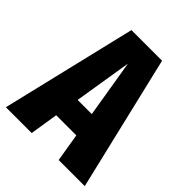

<svg xmlns="http://www.w3.org/2000/svg" viewBox="-210 -813 931 931"><g transform="rotate(45 255.5 -347.5)"><path d="M347 0 323 -145H185L162 0H-15L151 -695H361L526 0ZM206 -271H303L254 -568Z"/></g></svg>

Font: Fira Sans Extra Condensed ExtraBold
Style: Regular
Weight: 800
Width: 1
Designer: Carrois Corporate & Edenspiekermann AG
Foundry: Carrois Corporate GbR & Edenspiekermann AG
Version: Version 4.203